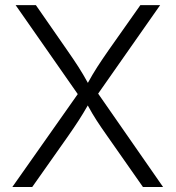

<svg xmlns="http://www.w3.org/2000/svg" viewBox="-20 -748 702 768"><path d="M29.3 0H108.9L252.4 -203.6C286.1 -252 306.2 -282.7 331.1 -326.2C355.5 -281.2 375.5 -251.5 409.2 -203.6L551.8 0H632.3L372.6 -373.5L620.6 -727.5H541.5L415.5 -548.8C377.9 -494.6 357.4 -463.9 331.5 -416.5C305.2 -464.4 285.2 -494.6 247.6 -548.8L123.5 -727.5H42.5L291 -371.6Z"/></svg>

Font: Raveo Light
Style: Regular
Weight: 300
Designer: Jakub Foglar, Rasmus Andersson (Inter)
Foundry: Jakubfoglar.com
Version: Version 1.100;Glyphs 3.2.3 (3260)